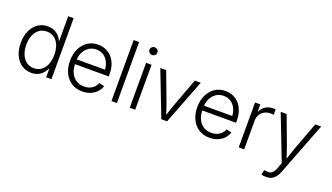

<svg xmlns="http://www.w3.org/2000/svg" viewBox="-79 -1338 3719 2152"><g transform="rotate(20 1780.5 -262.5)"><path d="M272.5 10.7Q206.1 10.7 155.3 -23.9Q104.5 -58.6 76.2 -121.3Q47.9 -184.1 47.9 -267.1Q47.9 -349.6 76.4 -412.1Q105 -474.6 155.5 -509Q206.1 -543.5 272.5 -543.5Q318.8 -543.5 352.3 -527.3Q385.7 -511.2 408 -486.1Q430.2 -460.9 441.9 -433.6H445.8V-727.5H510.7V0H447.8V-100.6H442.4Q430.2 -72.8 407.5 -47.1Q384.8 -21.5 351.6 -5.4Q318.4 10.7 272.5 10.7ZM280.8 -48.3Q333 -48.3 370.6 -76.2Q408.2 -104 428 -153.3Q447.8 -202.6 447.8 -267.6Q447.8 -332 428 -380.9Q408.2 -429.7 370.8 -457.3Q333.5 -484.9 280.8 -484.9Q229 -484.9 191.4 -457Q153.8 -429.2 133.8 -380.4Q113.8 -331.5 113.8 -267.6Q113.8 -203.1 134 -153.8Q154.3 -104.5 191.9 -76.4Q229.5 -48.3 280.8 -48.3Z M880.4 11.2Q805.2 11.2 750.2 -24.2Q695.3 -59.6 665.3 -122.1Q635.3 -184.6 635.3 -265.6Q635.3 -346.7 665.3 -409.4Q695.3 -472.2 748.8 -508.1Q802.2 -543.9 872.1 -543.9Q919.4 -543.9 961.4 -526.6Q1003.4 -509.3 1035.4 -475.1Q1067.4 -440.9 1085.7 -390.6Q1104 -340.3 1104 -274.9V-249H675.8V-305.7H1068.4L1039.1 -285.2Q1039.1 -343.3 1018.8 -388.4Q998.5 -433.6 960.9 -459.5Q923.3 -485.4 872.1 -485.4Q820.8 -485.4 782.2 -459Q743.7 -432.6 722.2 -387.9Q700.7 -343.3 700.7 -288.1V-257.3Q700.7 -194.8 722.7 -147.5Q744.6 -100.1 784.9 -74Q825.2 -47.9 880.4 -47.9Q918.9 -47.9 949 -60.3Q979 -72.8 999.3 -94.2Q1019.5 -115.7 1029.3 -142.6L1092.3 -129.4Q1080.6 -90.3 1051.3 -58.3Q1022 -26.4 978.5 -7.6Q935.1 11.2 880.4 11.2Z M1291.5 -727.5V0H1226.6V-727.5Z M1444.8 0V-535.6H1509.8V0ZM1477.5 -640.6Q1458 -640.6 1444.1 -654.1Q1430.2 -667.5 1430.2 -686.5Q1430.2 -706.1 1444.1 -719.2Q1458 -732.4 1477.5 -732.4Q1497.1 -732.4 1511 -719.2Q1524.9 -706.1 1524.9 -686.5Q1524.9 -667.5 1511 -654.1Q1497.1 -640.6 1477.5 -640.6Z M1821.3 0 1614.3 -535.6H1684.6L1809.6 -202.1Q1826.2 -159.2 1839.4 -116.2Q1852.5 -73.2 1866.7 -31.7H1845.7Q1859.9 -73.2 1873 -116.2Q1886.2 -159.2 1902.3 -202.1L2026.9 -535.6H2097.2L1890.1 0Z M2398.4 11.2Q2323.2 11.2 2268.3 -24.2Q2213.4 -59.6 2183.3 -122.1Q2153.3 -184.6 2153.3 -265.6Q2153.3 -346.7 2183.3 -409.4Q2213.4 -472.2 2266.8 -508.1Q2320.3 -543.9 2390.1 -543.9Q2437.5 -543.9 2479.5 -526.6Q2521.5 -509.3 2553.5 -475.1Q2585.4 -440.9 2603.8 -390.6Q2622.1 -340.3 2622.1 -274.9V-249H2193.8V-305.7H2586.4L2557.1 -285.2Q2557.1 -343.3 2536.9 -388.4Q2516.6 -433.6 2479 -459.5Q2441.4 -485.4 2390.1 -485.4Q2338.9 -485.4 2300.3 -459Q2261.7 -432.6 2240.2 -387.9Q2218.8 -343.3 2218.8 -288.1V-257.3Q2218.8 -194.8 2240.7 -147.5Q2262.7 -100.1 2303 -74Q2343.3 -47.9 2398.4 -47.9Q2437 -47.9 2467 -60.3Q2497.1 -72.8 2517.3 -94.2Q2537.6 -115.7 2547.4 -142.6L2610.4 -129.4Q2598.6 -90.3 2569.3 -58.3Q2540 -26.4 2496.6 -7.6Q2453.1 11.2 2398.4 11.2Z M2744.6 0V-535.6H2807.6V-450.7H2811Q2827.6 -492.2 2866.5 -517.6Q2905.3 -543 2956.5 -543Q2964.8 -543 2973.4 -542.5Q2981.9 -542 2987.8 -541.5V-476.6Q2984.4 -477.1 2973.4 -478.5Q2962.4 -480 2949.2 -480Q2909.7 -480 2877.9 -462.6Q2846.2 -445.3 2827.9 -414.1Q2809.6 -382.8 2809.6 -340.8V0Z M3088.4 199.2 3100.1 142.1 3121.6 143.6Q3147.5 149.4 3167.7 144.8Q3188 140.1 3204.3 121.8Q3220.7 103.5 3233.4 68.4L3258.3 2.4L3050.3 -535.6H3121.1L3245.6 -202.1Q3262.2 -158.2 3275.6 -115Q3289.1 -71.8 3302.7 -30.3H3281.2Q3294.9 -71.8 3308.6 -115.2Q3322.3 -158.7 3338.4 -202.1L3462.9 -535.6H3533.2L3290.5 91.8Q3275.4 130.9 3254.6 156.5Q3233.9 182.1 3207 194.3Q3180.2 206.5 3146.5 206.5Q3128.4 206.5 3113.8 204.3Q3099.1 202.1 3088.4 199.2Z"/></g></svg>

Font: Inter 20pt Light
Style: Regular
Weight: 300
Version: Version 4.001;git-66647c0bb